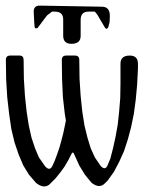

<svg xmlns="http://www.w3.org/2000/svg" viewBox="-20 -690 540 687"><path d="M248 -491.2Q263.7 -491.2 263.7 -475.6L264.6 -408.2L268.6 -346.7L274.4 -291L282.2 -241.2L293 -197.3L304.7 -159.2L319.3 -127L339.8 -96.7Q357.4 -77.1 366.2 -101.6L375 -123L384.8 -161.1L393.6 -201.2L401.4 -245.1L406.2 -290L410.2 -338.9L411.1 -389.6V-444.3V-461.9Q411.1 -491.2 444.3 -491.2Q473.6 -491.2 473.6 -461.9V-444.3L470.7 -387.7L465.8 -334L459 -283.2L449.2 -235.4L437.5 -191.4L423.8 -149.4L406.2 -110.4L387.7 -75.2L365.2 -43.9L355.5 -34.2Q335.9 -13.7 307.6 -36.1L284.2 -64.5L263.7 -97.7L246.1 -136.7Q241.2 -150.4 235.4 -138.7L224.6 -117.2L210.9 -93.8L195.3 -72.3L178.7 -51.8L156.2 -29.3Q135.7 -13.7 108.4 -36.1L84 -64.5L63.5 -97.7L46.9 -136.7L32.2 -179.7L20.5 -228.5L12.7 -282.2L5.9 -341.8L2 -406.2L1 -475.6Q1 -491.2 16.6 -491.2H49.8Q64.5 -491.2 64.5 -475.6L65.4 -408.2L69.3 -346.7L75.2 -291L83 -241.2L92.8 -197.3L105.5 -159.2L119.1 -127L141.6 -94.7Q159.2 -75.2 168.9 -99.6L174.8 -112.3L183.6 -135.7L192.4 -161.1L199.2 -185.5L206.1 -211.9L211.9 -239.3L215.8 -258.8L211.9 -282.2L205.1 -341.8L202.1 -406.2L201.2 -475.6Q201.2 -491.2 216.8 -491.2ZM344.7 -666Q374 -666 373 -630.9L372.1 -610.4L367.2 -591.8Q360.4 -582 354.5 -592.8L328.1 -637.7L319.3 -648.4H296.9Q268.6 -648.4 268.6 -619.1V-561.5Q268.6 -533.2 235.4 -533.2Q206.1 -533.2 206.1 -562.5V-620.1Q206.1 -648.4 176.8 -648.4H166L148.4 -634.8L138.7 -622.1L114.3 -589.8Q103.5 -585 103.5 -597.7L102.5 -610.4L100.6 -648.4Q100.6 -669.9 122.1 -669.9Z"/></svg>

Font: B2 Hana
Style: Regular
Weight: 500
Version: 2020-08-05; (max)